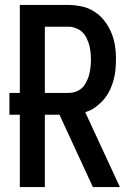

<svg xmlns="http://www.w3.org/2000/svg" viewBox="-20 -755 540 775"><path d="M60 0V-292H18V-380H60V-735H255Q271 -735 287 -733Q303 -731 318.5 -727Q334 -723 348 -715.5Q362 -708 374.5 -698.5Q387 -689 397.5 -676Q408 -663 416 -649.5Q424 -636 430 -621.5Q436 -607 440 -591Q444 -575 446 -556.5Q448 -538 448 -528V-514Q448 -494 446 -473Q444 -452 438.5 -432Q433 -412 424.5 -393.5Q416 -375 403.5 -359Q391 -343 371.5 -327.5Q352 -312 340 -308L324 -302L464 0H355L220 -292H161V0ZM161 -380H255Q264 -380 272.5 -381.5Q281 -383 289.5 -386.5Q298 -390 305 -395Q312 -400 317.5 -407Q323 -414 327 -421.5Q331 -429 334.5 -437.5Q338 -446 340 -454Q342 -462 343.5 -471Q345 -480 346 -490Q347 -500 347 -506V-514Q347 -523 346.5 -531.5Q346 -540 345 -548.5Q344 -557 342 -566Q340 -575 337 -583Q334 -591 330.5 -599Q327 -607 322 -614Q317 -621 310.5 -627Q304 -633 296 -637Q288 -641 278 -644Q268 -647 263 -647H161Z"/></svg>

Font: Iosevka Term Semibold
Style: Regular
Weight: 600
Monospace: yes
Designer: Belleve Invis
Foundry: Belleve Invis
Version: Version 31.4.0